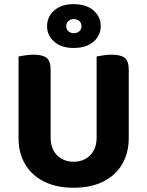

<svg xmlns="http://www.w3.org/2000/svg" viewBox="-20 -876 700 913"><path d="M330.1 16.8Q248.2 16.8 189.5 -12.6Q130.8 -42 99.5 -95.2Q68.2 -148.3 68.2 -219.1V-285.2H220.7V-223.1Q220.7 -168.2 251.5 -137.5Q282.3 -106.9 330.1 -106.9Q377.8 -106.9 408.7 -137.5Q439.5 -168.2 439.5 -223.1V-285.2H592.2V-219.1Q592.2 -148.3 560.9 -95.2Q529.6 -42 470.9 -12.6Q412.2 16.8 330.1 16.8ZM220.7 -254.8H68.2V-607.5Q78.6 -609.5 98.9 -612.8Q119.3 -616 138.9 -616Q182.2 -616 201.4 -601.1Q220.7 -586.1 220.7 -544.1ZM592.2 -253.3H439.5V-607.5Q449.8 -609.5 470.2 -612.8Q490.6 -616 510.2 -616Q553.4 -616 572.8 -601.1Q592.2 -586.1 592.2 -544.1ZM203.8 -751.6Q203.8 -795.9 237.6 -826.1Q271.4 -856.3 329.6 -856.3Q390.7 -856.3 424.9 -826.1Q459.1 -795.9 459.1 -751.6Q459.1 -707.8 424.9 -677.9Q390.7 -647.9 329.6 -647.9Q271.4 -647.9 237.6 -677.9Q203.8 -707.8 203.8 -751.6ZM295 -751.3Q295 -736.4 305.3 -727.3Q315.6 -718.2 330.3 -718.2Q346.5 -718.2 357 -727.2Q367.4 -736.1 367.4 -751.6Q367.4 -767 357 -776.1Q346.5 -785.2 330.3 -785.2Q315.6 -785.2 305.3 -776.1Q295 -767 295 -751.3Z"/></svg>

Font: Baloo Bhaijaan 2
Style: Regular
Weight: 400
Designer: Sanskriti Dholi, Noopur Datye and Ek Type
Foundry: Ek Type
Version: Version 1.701